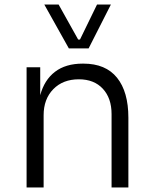

<svg xmlns="http://www.w3.org/2000/svg" viewBox="-20 -825 675 845"><path d="M97 -529H157V-406Q175 -473 222 -509Q269 -545 344 -545H347Q445 -545 495 -483Q545 -421 545 -307V0H471V-323Q471 -393 432.5 -434.5Q394 -476 327 -476Q257 -476 214.5 -432.5Q172 -389 172 -318V0H97ZM175 -805H238L324 -651H332L407 -805H468L370 -612H283Z"/></svg>

Font: Sora-SIA Light
Style: Regular
Weight: 300
Designer: Jonathan Barnbrook, Julián Moncada
Foundry: Barnbrook Fonts
Version: Version 2.000